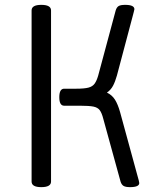

<svg xmlns="http://www.w3.org/2000/svg" viewBox="-20 -765 654 790"><path d="M515 5Q497 5 488.5 0Q480 -5 476 -18L405 -276Q399 -300 390.5 -311.5Q382 -323 364 -326.5Q346 -330 310 -330H244Q224 -330 224 -365Q224 -400 244 -400H293Q327 -400 344 -404.5Q361 -409 369.5 -421Q378 -433 384 -454L456 -722Q460 -735 468 -740Q476 -745 495 -745Q533 -745 533 -727Q533 -726 530.5 -716Q528 -706 525 -695L461 -454Q454 -429 445 -412Q436 -395 420 -384Q441 -374 453 -355Q465 -336 474 -304L547 -37Q549 -31 551 -22.5Q553 -14 553 -12Q553 5 515 5ZM150 5Q110 5 110 -18V-722Q110 -745 150 -745Q190 -745 190 -722V-18Q190 5 150 5Z"/></svg>

Font: Offside
Style: Regular
Weight: 400
Designer: Eduardo Rodriguez Tunni
Foundry: Eduardo Rodriguez Tunni
Version: Version 1.002; ttfautohint (v1.8.4.7-5d5b);gftools[0.9.23]